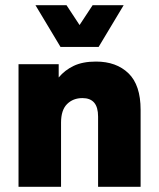

<svg xmlns="http://www.w3.org/2000/svg" viewBox="-20 -716 610 736"><path d="M51 0V-470H205V-419Q228 -447 262.5 -463.5Q297 -480 348 -480Q426 -480 472.5 -435Q519 -390 519 -295V0H356V-269Q356 -305 341 -322.5Q326 -340 296 -340Q260 -340 237 -317Q214 -294 214 -246V0ZM212 -536 116 -696H235L285 -620L335 -696H454L358 -536Z"/></svg>

Font: Gantari ExtraBold
Style: Regular
Weight: 800
Version: Version 1.000